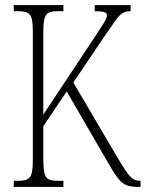

<svg xmlns="http://www.w3.org/2000/svg" viewBox="-20 -734 572 754"><path d="M34 0V-24H52Q75 -24 87.5 -30Q100 -36 104.5 -54Q109 -72 109 -108V-607Q109 -643 104.5 -660.5Q100 -678 87.5 -684Q75 -690 52 -690H34V-714H229V-690H206Q183 -690 171 -684Q159 -678 154.5 -660Q150 -642 150 -606V-284L347 -581Q377 -626 388.5 -645Q400 -664 400 -674Q400 -683 389 -686.5Q378 -690 352 -690V-714H493V-690Q472 -690 459 -681Q446 -672 431 -650Q416 -628 388 -588L268 -410L445 -109Q474 -60 490 -42Q506 -24 528 -24H532V0H521Q495 0 477.5 -6.5Q460 -13 444 -33Q428 -53 406 -92L242 -375L150 -238V-112Q150 -74 154.5 -55Q159 -36 171 -30Q183 -24 207 -24H229V0Z"/></svg>

Font: Noto Serif Tamil ExtraCondensed ExtraLight
Style: Italic
Weight: 200
Width: 2
Italic angle: -12°
Designer: Indian Type Foundry, Tom Grace, and the Monotype Design Team
Foundry: Monotype Imaging Inc.
Version: Version 2.003; ttfautohint (v1.8.4.7-5d5b)